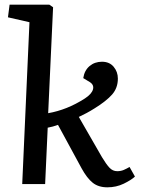

<svg xmlns="http://www.w3.org/2000/svg" viewBox="-20 -787 601 821"><path d="M106 -692 14 -713 21 -767H191L207 -756L186 -303Q226 -310 265 -325.5Q304 -341 343 -366Q372 -385 377.5 -404.5Q383 -424 364 -436L336 -453Q341 -486 363 -504.5Q385 -523 416 -523Q448 -523 466 -501.5Q484 -480 484 -451Q484 -411 459.5 -383Q435 -355 385 -324Q366 -312 350 -303.5Q334 -295 317 -287L416 -115Q434 -85 448 -70Q462 -55 481 -55Q497 -55 509.5 -60.5Q522 -66 534 -73L557 -32Q541 -17 509 -1.5Q477 14 439 14Q401 14 376.5 -5.5Q352 -25 329 -67L228 -253Q217 -249 206 -246Q195 -243 184 -241L173 0H75Z"/></svg>

Font: Literata 12pt Medium
Style: Italic
Weight: 500
Italic angle: -2°
Designer: Latin by Veronika Burian and Jose Scaglione. Greek by Irene Vlachou. Cyrillic by Vera Evstafieva
Foundry: TypeTogether
Version: Version 3.002